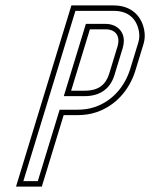

<svg xmlns="http://www.w3.org/2000/svg" viewBox="-20 -687 592 707"><path d="M39 0H134L214.4 -263H264.4C289.7 -263 313 -266.5 334.1 -273.5C405.1 -297 456.6 -355.3 478.8 -428L508.5 -525C513.6 -541.7 514.4 -559 510.9 -577C500.6 -630.1 461.8 -667 398.9 -667H242.9ZM291.9 -353H241.9L311 -579H369C405.5 -579 424.5 -554.4 412.4 -515L382.2 -416C369.8 -375.6 343.2 -353 291.9 -353ZM66 -20 257.7 -647H398.9C452.6 -647 482.6 -617.8 491.3 -573.2C494.2 -558.1 493.5 -544.3 489.4 -530.8L459.7 -433.8C439.1 -366.4 391.9 -313.7 327.8 -292.5C308.9 -286.2 287.9 -283 264.4 -283H199.6L119.2 -20ZM291.9 -333C350.6 -333 386.7 -362.4 401.3 -410.2L431.6 -509.2C434.4 -518.4 435.9 -527.3 436 -536C436.6 -574.8 406.6 -599 369 -599H296.2L214.9 -333Z"/></svg>

Font: Din Kursivschrift
Style: EngGhost
Weight: 400
Version: Version 1.089